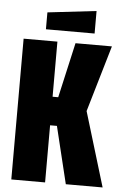

<svg xmlns="http://www.w3.org/2000/svg" viewBox="-59 -909 609 951"><g transform="rotate(5 246.0 -434.0)"><path d="M34 0V-700H202V-426H230L292 -700H473L376 -370L488 0H305L236 -284H202V0ZM140 -756V-840L382 -868V-756Z"/></g></svg>

Font: Tektur Condensed
Style: Bold
Weight: 700
Width: 3
Designer: Adam Jagosz
Foundry: Adam Jagosz
Version: Version 1.005;gftools[0.9.30]